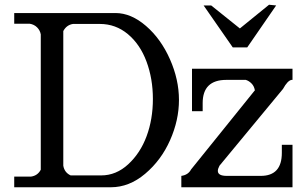

<svg xmlns="http://www.w3.org/2000/svg" viewBox="-20 -790 1294 810"><path d="M992 -670 1115 -770 1145 -767 1023 -590H962L839 -767H871ZM906 -91Q899 -78 899 -69Q899 -48 937 -48H1080Q1169 -48 1169 -145V-179H1214V0H745V-48Q774 -52 786 -75L1056 -410H1055Q1052 -427 1041 -438Q1030 -449 1017 -453H935Q835 -453 835 -355V-321H790V-500H1214V-453H1210Q1193 -450 1174 -415ZM467 -735Q533 -735 596 -680.5Q659 -626 697 -540Q735 -454 735 -368.5Q735 -283 697.5 -198.5Q660 -114 592.5 -57Q525 0 448 0H40V-45H111Q139 -49 152 -74V-645Q149 -662 136.5 -674.5Q124 -687 105 -690H40V-735ZM407 -50Q470 -50 521 -97Q572 -144 598.5 -215.5Q625 -287 625 -372.5Q625 -458 598 -530.5Q571 -603 519.5 -646Q468 -689 401 -689H288Q261 -685 247 -659V-91Q252 -62 278 -50Z"/></svg>

Font: Sawarabi Mincho
Style: Regular
Weight: 400
Version: Version 1.00